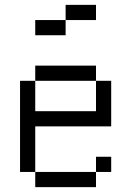

<svg xmlns="http://www.w3.org/2000/svg" viewBox="-20 -770 540 790"><path d="M375 -687.5H250V-750H375ZM62.5 -437.5H125V-312.5H375V-437.5H437.5V-250H125V-62.5H62.5ZM125 -62.5H375V0H125ZM125 -500H375V-437.5H125ZM125 -687.5H250V-625H125ZM375 -125H437.5V-62.5H375Z"/></svg>

Font: ChillBitmapSE 16px
Style: Regular
Weight: 400
Designer: Designed by Warren2060
Foundry: ChillType
Version: Version 1.000